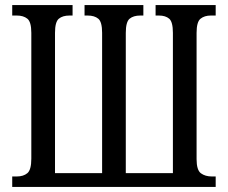

<svg xmlns="http://www.w3.org/2000/svg" viewBox="-20 -734 895 754"><path d="M28 0V-41H46Q72 -41 87.5 -54Q103 -67 103 -111V-605Q103 -648 87.5 -660.5Q72 -673 46 -673H28V-714H265V-673H253Q226 -673 211 -660.5Q196 -648 196 -605V-54H381V-605Q381 -648 366 -660.5Q351 -673 324 -673H312V-714H543V-673H531Q504 -673 489 -660.5Q474 -648 474 -605V-54H659V-605Q659 -648 644.5 -660.5Q630 -673 604 -673H591V-714H827V-673H808Q783 -673 767.5 -660.5Q752 -648 752 -605V-109Q752 -66 769 -53.5Q786 -41 812 -41H827V0Z"/></svg>

Font: Noto Serif ExtraCondensed
Style: Regular
Weight: 400
Width: 2
Designer: Monotype Design Team
Foundry: Monotype Imaging Inc.
Version: Version 2.015